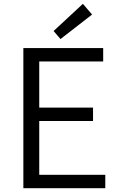

<svg xmlns="http://www.w3.org/2000/svg" viewBox="-20 -983 624 1003"><path d="M102 0H530V-70H185V-351H466V-421H185V-662H519V-732H102ZM296 -779 461 -907 413 -963 260 -821Z"/></svg>

Font: Noto Sans CJK JP DemiLight
Style: Regular
Weight: 350
Designer: Ryoko NISHIZUKA (kana & ideographs); Paul D. Hunt (Latin, Greek & Cyrillic); Wenlong ZHANG (bopomofo); Sandoll Communica
Foundry: Adobe Systems Incorporated
Version: Version 1.004;PS 1.004;hotconv 1.0.82;makeotf.lib2.5.63406